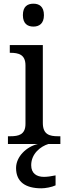

<svg xmlns="http://www.w3.org/2000/svg" viewBox="-20 -780 360 1040"><path d="M161 -636C192 -636 218 -652 218 -698C218 -745 192 -760 161 -760C129 -760 104 -745 104 -698C104 -652 129 -636 161 -636ZM23 0H185C124 14 67 68 67 130C67 206 119 240 204 240C225 240 260 234 281 224V170C257 175 236 178 218 178C178 178 149 159 149 115C149 52 200 13 242 0H307V-42H294C249 -42 212 -51 212 -114V-536H33V-494H36C80 -494 118 -485 118 -426V-109C118 -50 80 -42 36 -42H23Z"/></svg>

Font: Noto Nastaliq Urdu
Style: Regular
Weight: 400
Designer: Monotype Design Team (Patrick Giasson: type design, Kamal Mansour: OpenType code, Glenda Bellarosa). Updated by Simon Co
Foundry: Monotype Imaging Inc., Simon Cozens
Version: Version 3.009